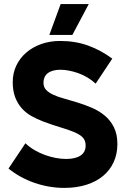

<svg xmlns="http://www.w3.org/2000/svg" viewBox="-20 -915 624 947"><path d="M297 11.8Q357.6 11.8 406.2 -3.7Q454.8 -19.2 488.6 -47.4Q522.4 -75.6 540.7 -115.6Q559 -155.6 559 -204.6Q559 -253.2 541.8 -287.4Q524.6 -321.6 496.6 -344.9Q468.6 -368.2 433.4 -383.3Q398.2 -398.4 362.2 -409.4Q326.6 -420.6 295.6 -429Q264.6 -437.4 242.2 -447.9Q219.8 -458.4 207.1 -472Q194.4 -485.6 194.4 -507.2Q194.4 -521.6 199.5 -533.4Q204.6 -545.2 215.2 -553.6Q225.8 -562 241.5 -566.5Q257.2 -571 277.8 -571Q317.8 -571 365.5 -554.3Q413.2 -537.6 451.8 -502.6L533.8 -625.8Q476.2 -668.2 413.6 -690.6Q351 -713 276.6 -713Q226.6 -713 184 -698Q141.4 -683 110 -656.1Q78.6 -629.2 60.7 -592Q42.8 -554.8 42.8 -510Q42.8 -466.6 55 -435Q67.2 -403.4 87.6 -380.6Q108 -357.8 135.3 -342.6Q162.6 -327.4 192.8 -315.8Q242.2 -297.4 281.2 -285.9Q320.2 -274.4 347 -263Q373.8 -251.6 388.1 -237Q402.4 -222.4 402.4 -197Q402.4 -181 396.3 -168.8Q390.2 -156.6 378.1 -148.3Q366 -140 348.1 -135.5Q330.2 -131 306.2 -131Q282.4 -131 255.6 -135.9Q228.8 -140.8 202.3 -150.4Q175.8 -160 151 -174.3Q126.2 -188.6 105.4 -208.4L22 -83.8Q49.2 -61.4 81.5 -43.6Q113.8 -25.8 149.3 -13.4Q184.8 -1 222.2 5.4Q259.6 11.8 297 11.8ZM417.8 -895H279.2L223.4 -742.8H337Z"/></svg>

Font: Fixel Variable
Style: Regular
Weight: 100
Width: 3
Designer: AlfaBravo + MacPaw
Foundry: Kyrylo Tkachov, Marchela Mozhyna, Serhii Makarenko, Maria Weinstein, Zakhar Kryvoshyya
Version: Version 1.211